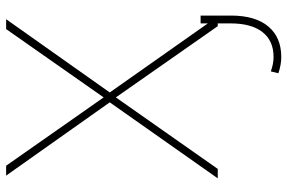

<svg xmlns="http://www.w3.org/2000/svg" viewBox="-180 -572 964 645"><g transform="rotate(-90 302.5 -249.0)"><path d="M298.3 -383.3 527.8 -710.9H561L314.9 -362.8L570.3 0H537.6L298.3 -342.3L58.1 0H26.4L281.7 -362.8L35.6 -710.9H68.8ZM573.2 -57.6V45.9Q572.8 127.4 536.1 170.4Q499.5 213.4 434.1 213.4Q407.7 213.4 379.4 203.6L385.7 178.2Q410.6 187.5 434.1 187.5Q488.8 187.5 517.8 150.1Q546.9 112.8 546.9 43.5V-57.6Z"/></g></svg>

Font: Roboto Thin
Style: Regular
Weight: 250
Designer: Google
Version: Version 2.134; 2016